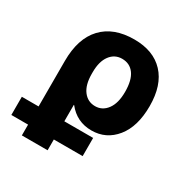

<svg xmlns="http://www.w3.org/2000/svg" viewBox="-219 -671 999 1033"><g transform="rotate(30 280.5 -155.0)"><path d="M-48 153V40H56V-243Q56 -382 125.5 -456Q195 -530 323 -530Q442 -530 507.5 -460Q573 -390 573 -260Q573 -133 515 -61.5Q457 10 366 10Q275 10 218 -62H216V40H395V153H216V220H56V153ZM420 -260Q420 -333 393 -370Q366 -407 318 -407Q272 -407 244 -369.5Q216 -332 216 -265V-255Q216 -187 244 -150Q272 -113 318 -113Q363 -113 391.5 -151.5Q420 -190 420 -260Z"/></g></svg>

Font: M PLUS 1p ExtraBold
Style: Regular
Weight: 800
Version: Version 1.062